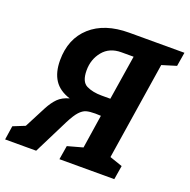

<svg xmlns="http://www.w3.org/2000/svg" viewBox="-144 -826 936 947"><g transform="rotate(20 323.5 -352.0)"><path d="M654 -631 579 -608 499 -96 566 -73 554 0H266L278 -73L358 -95L385 -271L355 -272Q326 -272 308.5 -267Q291 -262 274 -243.5Q257 -225 236 -184L144 0H-19L-8 -73L54 -98L112 -210Q131 -246 152.5 -267.5Q174 -289 211 -299Q154 -317 128 -357Q102 -397 102 -460Q102 -573 175 -638.5Q248 -704 376 -704H666ZM400 -366 437 -600H373Q311 -600 276.5 -558Q242 -516 242 -458Q242 -398 274.5 -382Q307 -366 354 -366Z"/></g></svg>

Font: Bitter Pro
Style: Bold Italic
Weight: 700
Italic angle: -9°
Designer: Sol Matas, and Bitter project Authors
Foundry: Sol Matas
Version: Version 1.010